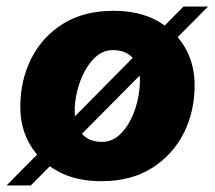

<svg xmlns="http://www.w3.org/2000/svg" viewBox="-28 -543 655 586"><path d="M281 10Q204 10 149 -20Q94 -50 64 -101Q34 -152 34 -217Q34 -298 67.5 -364.5Q101 -431 164.5 -470.5Q228 -510 319 -510Q396 -510 451 -480Q506 -450 536 -399Q566 -348 566 -283Q566 -202 532.5 -136Q499 -70 435.5 -30Q372 10 281 10ZM283 -110Q318 -110 344 -138.5Q370 -167 384.5 -210Q399 -253 399 -297Q399 -340 378 -365Q357 -390 316 -390Q282 -390 256 -361.5Q230 -333 215 -290Q200 -247 200 -203Q200 -161 221.5 -135.5Q243 -110 283 -110ZM-8 23 532 -523H607L66 23Z"/></svg>

Font: Work Sans
Style: Bold Italic
Weight: 700
Italic angle: -13°
Designer: Wei Huang
Foundry: Wei Huang
Version: Version 2.010; ttfautohint (v1.8.3)